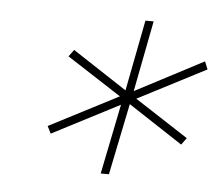

<svg xmlns="http://www.w3.org/2000/svg" viewBox="-36 -781 481 418"><g transform="rotate(5 205.0 -572.0)"><path d="M410 -648 261 -571 378 -495 367 -480 248 -558 216 -402H198L229 -555L82 -479L74 -495L225 -573L106 -650L117 -665L236 -587L266 -742H284L254 -587L403 -665Z"/></g></svg>

Font: Montserrat Thin
Style: Italic
Weight: 100
Italic angle: -11.3°
Designer: Julieta Ulanovsky
Foundry: Julieta Ulanovsky
Version: Version 9.000; ttfautohint (v1.8.4.7-5d5b)